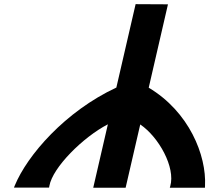

<svg xmlns="http://www.w3.org/2000/svg" viewBox="-20 -881 1027 901"><path d="M49 -9.4 45.5 -0.7H210.3L211.7 -8.6C227.1 -95.5 369.7 -237.4 486.2 -297.7L417.5 0H569.5L638.1 -297C725.6 -237.5 804 -95.2 779.1 -7.9L776.8 0H941.7L942.1 -8.7C949.5 -152.2 867 -357 677.9 -469.4L768.2 -860.7L616.4 -861.5L526 -470.1C286.6 -358.5 108 -153.1 49 -9.4Z"/></svg>

Font: Stormning
Style: BoldObl
Weight: 400
Designer: Robert Jablonski, Mew Too
Foundry: Cannot Into Space Fonts
Version: Version 0.90